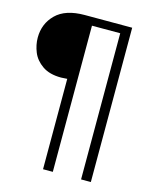

<svg xmlns="http://www.w3.org/2000/svg" viewBox="-125 -828 836 1024"><g transform="rotate(15 293.0 -316.0)"><path d="M178 -387Q114 -387 74.5 -414.5Q35 -442 19 -481.5Q3 -521 3 -561Q3 -638 55.5 -690Q108 -742 214 -742H476V110H422V-697H266V110H212V-389Q188 -387 178 -387Z"/></g></svg>

Font: Gontserrat Light
Style: Regular
Weight: 300
Designer: Julieta Ulanovsky
Foundry: Julieta Ulanovsky
Version: Version 6.001